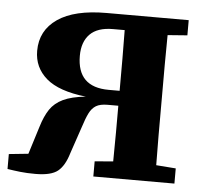

<svg xmlns="http://www.w3.org/2000/svg" viewBox="-49 -708 803 769"><g transform="rotate(5 352.0 -323.5)"><path d="M384 -351H428Q428 -421 428 -480Q428 -539 427 -595H380Q318 -595 287.5 -564Q257 -533 257 -477Q257 -351 384 -351ZM8 0V-60L86 -68L121 -180Q134 -223 152.5 -250.5Q171 -278 204.5 -294Q238 -310 295 -316Q186 -328 135.5 -371.5Q85 -415 85 -482Q85 -564 152.5 -610.5Q220 -657 349 -657H679V-596L600 -590Q599 -531 599 -471.5Q599 -412 599 -353V-304Q599 -245 599 -185.5Q599 -126 600 -67L679 -61V0H353V-61L427 -67Q428 -126 428 -184Q428 -242 428 -291H385Q355 -291 338.5 -281Q322 -271 311.5 -250Q301 -229 290 -194L253 -85Q238 -34 211 -12Q184 10 121 10Q86 10 59.5 7Q33 4 8 0Z"/></g></svg>

Font: Source Serif 4 SmText
Style: Bold
Weight: 700
Designer: Frank Grießhammer
Foundry: Adobe
Version: Version 4.005;hotconv 1.1.0;makeotfexe 2.6.0